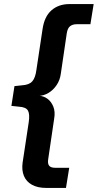

<svg xmlns="http://www.w3.org/2000/svg" viewBox="-20 -739 480 943"><path d="M207 184Q165 184 137 168.5Q109 153 97.5 125Q86 97 91 60L121 -138Q127 -178 117.5 -195.5Q108 -213 73 -215L36 -219L51 -316L88 -320Q123 -322 138.5 -339.5Q154 -357 159 -397L189 -596Q198 -658 233 -688.5Q268 -719 321 -719H440L424 -620H356Q337 -620 324.5 -610.5Q312 -601 308 -576L279 -379Q275 -346 258 -321Q241 -296 218 -282.5Q195 -269 170 -268L169 -269Q194 -268 213 -254Q232 -240 242 -215Q252 -190 246 -156L217 41Q213 65 221.5 75Q230 85 250 85H320L304 184Z"/></svg>

Font: Nunitoga
Style: Bold Italic
Weight: 700
Italic angle: -9°
Designer: Vernon Adams
Foundry: Vernon Adams
Version: Version 1.0